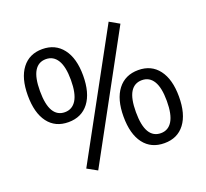

<svg xmlns="http://www.w3.org/2000/svg" viewBox="-130 -903 1168 1086"><g transform="rotate(-20 454.0 -359.5)"><path d="M223.5 -7.1 626.5 -744.6 685.4 -711.1 283.4 26.1ZM54.1 -508.3Q54.1 -613 98 -670.2Q141.8 -727.4 219.8 -727.4Q298.2 -727.4 342.6 -669.7Q387 -612.1 387 -508.3Q387 -403.3 343.1 -345.6Q299.2 -288 219.8 -288Q140.9 -288 97.5 -345.6Q54.1 -403.3 54.1 -508.3ZM313.4 -508.3Q313.4 -588.1 289 -627.6Q264.6 -667 219.8 -667Q174.4 -667 150.9 -628.1Q127.3 -589.1 127.3 -508.3Q127.3 -426.9 150.9 -387.5Q174.4 -348 219.8 -348Q264.6 -348 289 -387.6Q313.4 -427.2 313.4 -508.3ZM522 -210.8Q522 -315.2 566.2 -372.7Q610.5 -430.2 689.5 -430.2Q768.1 -430.2 811.8 -372.5Q855.6 -314.8 855.6 -210.8Q855.6 -105.8 812 -48.3Q768.4 9.3 689.5 9.3Q609.5 9.3 565.7 -48.3Q522 -105.8 522 -210.8ZM782.6 -210.8Q782.6 -291.3 758.5 -330.4Q734.5 -369.5 689.5 -369.5Q643.7 -369.5 620.1 -330.7Q596.6 -292 596.6 -210.8Q596.6 -130 620.1 -90.4Q643.7 -50.8 689.5 -50.8Q734.5 -50.8 758.5 -90.5Q782.6 -130.1 782.6 -210.8Z"/></g></svg>

Font: Min Sans VF VF
Style: Regular
Weight: 400
Designer: Jinseong-Kim, NotoSansCJK, Nunito
Foundry: Jinseong-Kim
Version: Version 1.420;Glyphs 3.1.2 (3151)